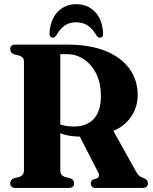

<svg xmlns="http://www.w3.org/2000/svg" viewBox="-20 -918 746 938"><path d="M652.5 -454.5Q652.5 -395 621 -348.5Q589.5 -302 534 -278.5L644.5 -80Q652.5 -65.5 661.5 -58.5Q670.5 -51.5 685 -46.5Q702.5 -39 702.5 -22.5Q702.5 0 677 0H448Q423.5 0 423.5 -22.5Q423.5 -34.5 435.5 -41L451.5 -46Q461 -50 463.5 -56.8Q466 -63.5 458.5 -78L370 -250.5Q340.5 -251 317 -255.2Q293.5 -259.5 274.5 -267V-85Q274.5 -61.5 297 -53.5L324 -47Q342 -39.5 342 -22.5Q342 0 316.5 0H55.5Q30 0 30 -22.5Q30 -39.5 47.5 -47L74 -53.5Q97 -61.5 97 -85.5V-619Q97 -638.5 74 -646.5L47.5 -653Q30 -660.5 30 -677.5Q30 -700 55.5 -700H310.5Q419 -700 495.5 -669Q572 -638 612.2 -582.5Q652.5 -527 652.5 -454.5ZM274.5 -653.5V-310Q290 -304.5 306.8 -302.2Q323.5 -300 342 -300Q403 -300 438 -337Q473 -374 473 -450Q473 -509 451.5 -554.8Q430 -600.5 392 -627Q354 -653.5 306 -653.5ZM353 -809Q319 -809 296.5 -793.5Q274 -778 256.5 -747.5Q248 -734 238.5 -734Q220 -734 222 -759.5Q227.5 -826 263.2 -861.8Q299 -897.5 353 -897.5Q406.5 -897.5 442.5 -861.8Q478.5 -826 483.5 -759.5Q486 -734 467.5 -734Q458 -734 449.5 -747.5Q415 -809 353 -809Z"/></svg>

Font: Fraunces 144pt Soft
Style: Bold
Weight: 700
Version: Version 1.000;[0bf87f6ff]